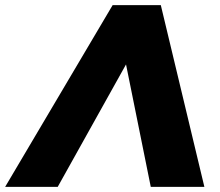

<svg xmlns="http://www.w3.org/2000/svg" viewBox="-75 -725 852 745"><path d="M414 -475 149 0H-55L362 -705H549L718 0H510Z"/></svg>

Font: Geom Black
Style: Bold Italic
Weight: 900
Italic angle: -10°
Version: Version 1.102